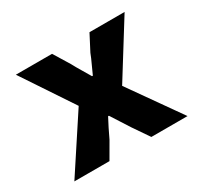

<svg xmlns="http://www.w3.org/2000/svg" viewBox="-112 -642 823 786"><g transform="rotate(-30 300.0 -249.0)"><path d="M32 0 202 -259 43 -498H214L260 -423Q271 -402 284.5 -380Q298 -358 310 -337H314Q323 -358 333.5 -380Q344 -402 352 -423L391 -498H557L397 -241L567 0H396L344 -76Q331 -97 316.5 -119Q302 -141 289 -162H285Q274 -141 263 -119.5Q252 -98 242 -76L198 0Z"/></g></svg>

Font: Source Code Pro ExtraLight ExtraBold
Style: Regular
Weight: 800
Monospace: yes
Version: Version 1.018;hotconv 1.0.116;makeotfexe 2.5.65601